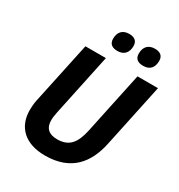

<svg xmlns="http://www.w3.org/2000/svg" viewBox="-213 -1060 1126 1210"><g transform="rotate(30 350.0 -455.0)"><path d="M69 -191C69 -70 147 10 295 10C484 10 570 -101 602 -252L700 -714H551L456 -266C435 -167 397 -117 310 -117C249 -117 218 -146 218 -204C218 -220 221 -240 226 -265L321 -714H172L76 -263C71 -240 69 -212 69 -191ZM486 -843C486 -803 512 -789 548 -789C599 -789 621 -820 621 -867C621 -907 593 -920 560 -920C513 -920 486 -892 486 -843ZM361 -789C410 -789 434 -820 434 -867C434 -907 406 -920 373 -920C326 -920 299 -892 299 -843C299 -803 325 -789 361 -789Z"/></g></svg>

Font: BC Sans
Style: Bold Italic
Weight: 700
Italic angle: -12°
Designer: Monotype Design Team
Province of B.C.
Foundry: Monotype Imaging Inc.
Version: Version 2.000;GOOG;noto-source:20170915:90ef993387c0